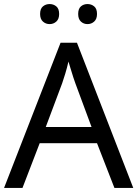

<svg xmlns="http://www.w3.org/2000/svg" viewBox="-20 -928 679 948"><path d="M545 0 459 -221H176L91 0H0L279 -717H360L638 0ZM352 -517Q349 -525 342 -546Q335 -567 328.5 -589.5Q322 -612 318 -624Q311 -593 302 -563.5Q293 -534 287 -517L206 -301H432ZM178 -859Q178 -885 192 -896.5Q206 -908 225 -908Q244 -908 258 -896.5Q272 -885 272 -859Q272 -834 258 -821.5Q244 -809 225 -809Q206 -809 192 -821.5Q178 -834 178 -859ZM366 -859Q366 -885 379.5 -896.5Q393 -908 412 -908Q431 -908 445 -896.5Q459 -885 459 -859Q459 -834 445 -821.5Q431 -809 412 -809Q393 -809 379.5 -821.5Q366 -834 366 -859Z"/></svg>

Font: Noto Sans Hebrew Droid SemiBold
Style: Regular
Weight: 600
Designer: Monotype Design Team
Foundry: Monotype Imaging Inc.
Version: Version 1.100; ttfautohint (v1.8.4.7-5d5b)